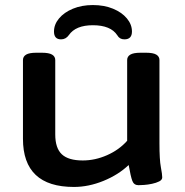

<svg xmlns="http://www.w3.org/2000/svg" viewBox="-20 -734 733 761"><path d="M273 7Q71 7 71 -184V-496Q71 -510 83.5 -517.5Q96 -525 124 -525H146Q174 -525 186.5 -517.5Q199 -510 199 -496V-201Q199 -147 225 -122.5Q251 -98 308 -98Q357 -98 404.5 -119Q452 -140 484 -176V-496Q484 -510 496.5 -517.5Q509 -525 537 -525H559Q587 -525 599.5 -517.5Q612 -510 612 -496V-166Q612 -101 617.5 -72Q623 -43 623 -31Q623 -21 611 -15Q599 -9 582.5 -5.5Q566 -2 551 -1Q536 0 529 0Q511 0 504.5 -17Q498 -34 490 -80Q449 -41 390 -17Q331 7 273 7ZM348 -714Q393 -714 428 -699.5Q463 -685 483 -661Q503 -637 503 -609Q503 -578 473 -578Q454 -578 445 -594Q419 -634 348 -634Q280 -634 253 -595Q241 -578 222 -578Q194 -578 194 -609Q194 -637 214 -661Q234 -685 269 -699.5Q304 -714 348 -714Z"/></svg>

Font: Asap Expanded SemiBold
Style: Regular
Weight: 600
Width: 7
Designer: Pablo Cosgaya
Foundry: Omnibus-Type
Version: Version 3.001; ttfautohint (v1.8.4.7-5d5b)